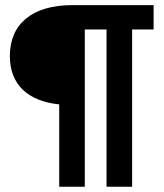

<svg xmlns="http://www.w3.org/2000/svg" viewBox="-20 -713 626 733"><path d="M206.1 0H303.7V-600.6H386.7V0H484.4V-600.6H566.4V-693.4H255.9C103 -693.4 17.6 -621.6 17.6 -499C17.6 -391.1 85.4 -326.7 206.1 -314.5Z"/></svg>

Font: Cascadia Mono NF
Style: Regular
Weight: 400
Monospace: yes
Designer: Aaron Bell
Foundry: Saja Typeworks
Version: Version 2404.023